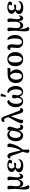

<svg xmlns="http://www.w3.org/2000/svg" viewBox="2744 -3540 1022 6549"><g transform="rotate(-90 3254.5 -266.0)"><path d="M145 225Q112 225 93.5 201.5Q75 178 68 124Q61 70 66.5 -22Q72 -114 87 -250L79 -405Q76 -448 73.5 -468.5Q71 -489 68 -501Q77 -509 94.5 -517Q112 -525 134 -525Q161 -525 176.5 -506.5Q192 -488 192 -453Q192 -432 189.5 -400.5Q187 -369 184 -333.5Q181 -298 178.5 -265Q176 -232 174 -208Q174 -177 183 -148Q192 -119 214 -100Q236 -81 276 -81Q313 -81 339.5 -103.5Q366 -126 379 -164Q392 -202 392 -245Q392 -347 390 -407Q388 -467 377 -501Q397 -515 412 -520Q427 -525 444 -525Q472 -525 491 -500Q510 -475 503 -426L478 -201Q478 -178 481.5 -157Q485 -136 492 -118.5Q499 -101 509.5 -91Q520 -81 534 -81Q551 -81 562 -92Q573 -103 580 -117Q587 -131 590 -139Q596 -134 601 -126Q606 -118 606 -101Q606 -76 594 -49Q582 -22 560 -4Q538 14 506 14Q477 14 457 -5Q437 -24 426.5 -59Q416 -94 414 -140H411Q400 -100 380.5 -64.5Q361 -29 332 -7.5Q303 14 265 14Q221 14 195.5 -6.5Q170 -27 157 -58.5Q144 -90 137 -123H133Q134 -82 140 -34.5Q146 13 156.5 57Q167 101 182 131Q191 151 202 162Q213 173 218 177Q206 200 186 212.5Q166 225 145 225Z M873 17Q771 17 712 -21Q653 -59 653 -123Q653 -174 689.5 -210.5Q726 -247 787 -264L789 -252Q733 -264 697.5 -299Q662 -334 662 -375Q662 -422 690.5 -456Q719 -490 770 -508.5Q821 -527 889 -527Q981 -527 1030.5 -501Q1080 -475 1080 -431Q1080 -402 1058.5 -384Q1037 -366 1003 -366Q984 -366 967.5 -370.5Q951 -375 942 -381Q957 -392 964 -406.5Q971 -421 971 -434Q971 -457 948.5 -471Q926 -485 893 -485Q841 -485 811.5 -456Q782 -427 782 -376Q782 -347 800 -318Q818 -289 850 -275L849 -249Q818 -240 796.5 -213.5Q775 -187 775 -155Q775 -112 811.5 -86Q848 -60 909 -60Q948 -60 981.5 -69.5Q1015 -79 1040.5 -98.5Q1066 -118 1079 -149Q1087 -143 1091 -134.5Q1095 -126 1095 -116Q1095 -74 1063.5 -44Q1032 -14 981 1.5Q930 17 873 17ZM922 -224Q893 -224 866 -228.5Q839 -233 815 -242L831 -279Q863 -286 897 -291.5Q931 -297 968 -299Q981 -286 981 -272Q981 -253 965.5 -238.5Q950 -224 922 -224Z M1409 26 1358 22 1220 -368Q1208 -402 1195 -416Q1182 -430 1165 -430Q1157 -430 1148.5 -426Q1140 -422 1133 -416Q1128 -423 1125.5 -431.5Q1123 -440 1123 -452Q1123 -480 1146 -502Q1169 -524 1205 -524Q1250 -524 1279 -489Q1308 -454 1324 -376L1404 -39L1379 -43Q1406 -75 1430 -125Q1454 -175 1472.5 -233.5Q1491 -292 1502 -349.5Q1513 -407 1513 -453Q1513 -475 1511 -488Q1509 -501 1504 -509Q1516 -515 1532.5 -519.5Q1549 -524 1566 -524Q1598 -524 1615.5 -504.5Q1633 -485 1633 -453Q1633 -416 1619.5 -365Q1606 -314 1583.5 -259Q1561 -204 1533 -152Q1505 -100 1474 -60ZM1378 224Q1344 224 1330.5 210Q1317 196 1317 161Q1317 129 1324 92.5Q1331 56 1343.5 23.5Q1356 -9 1371 -32L1427 -22Q1424 24 1423.5 66.5Q1423 109 1425 144Q1427 179 1432 201Q1425 211 1409 217.5Q1393 224 1378 224Z M1903 14Q1868 14 1834 -1.5Q1800 -17 1772 -49Q1744 -81 1727.5 -129.5Q1711 -178 1711 -244Q1711 -318 1737.5 -383Q1764 -448 1815 -487.5Q1866 -527 1936 -527Q1978 -527 2010 -509Q2042 -491 2063.5 -463.5Q2085 -436 2094 -404L2078 -345Q2073 -391 2043 -424Q2013 -457 1966 -457Q1928 -457 1901 -437Q1874 -417 1856.5 -385.5Q1839 -354 1831.5 -318Q1824 -282 1824 -248Q1824 -197 1836 -156Q1848 -115 1871.5 -92Q1895 -69 1930 -69Q1955 -69 1974.5 -81.5Q1994 -94 2008 -116Q2022 -138 2032 -168.5Q2042 -199 2050 -235.5Q2058 -272 2063 -313L2080 -421Q2085 -450 2087 -475Q2089 -500 2087 -516Q2093 -519 2104.5 -521Q2116 -523 2126 -523Q2156 -523 2177.5 -508.5Q2199 -494 2207.5 -469Q2216 -444 2205 -409L2144 -202Q2144 -145 2161 -113Q2178 -81 2209 -81Q2226 -81 2238.5 -86Q2251 -91 2262 -102Q2273 -86 2273 -63Q2273 -29 2248.5 -7.5Q2224 14 2185 14Q2136 14 2107.5 -29.5Q2079 -73 2076 -157L2081 -155Q2067 -107 2043 -68.5Q2019 -30 1984.5 -8Q1950 14 1903 14Z M2760 14Q2726 14 2705 -6Q2684 -26 2671 -58Q2658 -90 2647 -126L2538 -481Q2521 -540 2506.5 -574.5Q2492 -609 2475 -623Q2458 -637 2434 -637Q2413 -637 2396 -630.5Q2379 -624 2372 -619Q2370 -623 2367.5 -632.5Q2365 -642 2365 -649Q2365 -687 2392 -709.5Q2419 -732 2454 -732Q2492 -732 2515 -708Q2538 -684 2557 -637.5Q2576 -591 2599 -523L2729 -179Q2750 -126 2764 -103Q2778 -80 2800 -80Q2810 -80 2818 -84.5Q2826 -89 2831 -93Q2834 -90 2837.5 -81Q2841 -72 2841 -57Q2841 -42 2832.5 -25.5Q2824 -9 2806 2.5Q2788 14 2760 14ZM2393 14Q2369 14 2352.5 4Q2336 -6 2328 -20.5Q2320 -35 2320 -47Q2320 -65 2332.5 -98Q2345 -131 2365 -174.5Q2385 -218 2409.5 -265Q2434 -312 2459 -357.5Q2484 -403 2505 -441.5Q2526 -480 2539 -504L2584 -475Q2576 -447 2562.5 -409.5Q2549 -372 2532.5 -328.5Q2516 -285 2500 -241.5Q2484 -198 2470.5 -158Q2457 -118 2449 -87Q2441 -56 2441 -37Q2441 -27 2442 -18.5Q2443 -10 2448 -3Q2439 4 2424.5 9Q2410 14 2393 14Z M3404 -526Q3441 -526 3475.5 -503.5Q3510 -481 3537.5 -441.5Q3565 -402 3581 -349.5Q3597 -297 3597 -237Q3597 -162 3571 -105.5Q3545 -49 3500.5 -17.5Q3456 14 3400 14Q3338 14 3295 -19.5Q3252 -53 3227 -122L3244 -124Q3212 -52 3172.5 -19Q3133 14 3076 14Q3017 14 2970.5 -16.5Q2924 -47 2897.5 -104Q2871 -161 2871 -237Q2871 -295 2887 -347Q2903 -399 2930 -439Q2957 -479 2991 -502Q3025 -525 3060 -525Q3086 -525 3100 -510Q3114 -495 3114 -468Q3074 -452 3045.5 -418Q3017 -384 3002 -335.5Q2987 -287 2987 -229Q2987 -170 2999.5 -125Q3012 -80 3035 -55Q3058 -30 3090 -30Q3116 -30 3138 -50.5Q3160 -71 3175.5 -106Q3191 -141 3195 -184Q3184 -218 3178.5 -245Q3173 -272 3173 -293Q3173 -328 3189 -346.5Q3205 -365 3233 -365Q3250 -365 3265.5 -359.5Q3281 -354 3297 -342Q3297 -302 3289.5 -260Q3282 -218 3275 -186Q3285 -115 3313.5 -72.5Q3342 -30 3381 -30Q3413 -30 3435.5 -56Q3458 -82 3470 -128Q3482 -174 3482 -235Q3482 -295 3464 -349.5Q3446 -404 3416.5 -441.5Q3387 -479 3351 -490Q3364 -526 3404 -526ZM3268 -568Q3258 -569 3245 -571Q3232 -573 3225 -577L3244 -757Q3268 -758 3297 -751Q3326 -744 3340 -734Z M3929 14Q3861 14 3807.5 -15Q3754 -44 3724.5 -99.5Q3695 -155 3695 -235Q3695 -316 3727.5 -379.5Q3760 -443 3825 -479.5Q3890 -516 3987 -516H4091Q4139 -516 4160 -518.5Q4181 -521 4192 -526Q4200 -518 4206 -505.5Q4212 -493 4212 -477Q4212 -442 4193.5 -430.5Q4175 -419 4129 -419H4008L3958 -432Q3908 -432 3875 -404.5Q3842 -377 3826.5 -331Q3811 -285 3811 -230Q3811 -170 3826.5 -124.5Q3842 -79 3868.5 -54Q3895 -29 3929 -29Q3981 -29 4012.5 -82Q4044 -135 4044 -231Q4044 -290 4030 -332Q4016 -374 3992 -399.5Q3968 -425 3938 -433L4001 -440Q4042 -430 4078 -398Q4114 -366 4137 -319.5Q4160 -273 4160 -218Q4160 -152 4132.5 -99.5Q4105 -47 4053.5 -16.5Q4002 14 3929 14Z M4511 14Q4397 14 4334 -57.5Q4271 -129 4271 -256Q4271 -342 4301.5 -402.5Q4332 -463 4387.5 -495Q4443 -527 4516 -527Q4586 -527 4638.5 -495Q4691 -463 4721.5 -402.5Q4752 -342 4752 -256Q4752 -129 4688.5 -57.5Q4625 14 4511 14ZM4511 -29Q4559 -29 4592.5 -87Q4626 -145 4626 -256Q4626 -369 4594.5 -427Q4563 -485 4511 -485Q4460 -485 4428 -427Q4396 -369 4396 -256Q4396 -145 4429.5 -87Q4463 -29 4511 -29Z M5097 14Q5035 14 4988.5 -9.5Q4942 -33 4916.5 -76.5Q4891 -120 4891 -178Q4891 -234 4899 -285Q4907 -336 4907 -380Q4907 -405 4899.5 -417.5Q4892 -430 4873 -430Q4862 -430 4853 -426.5Q4844 -423 4837 -417Q4827 -432 4827 -450Q4827 -484 4851 -504.5Q4875 -525 4913 -525Q4964 -525 4991 -488.5Q5018 -452 5018 -387Q5018 -359 5014 -321Q5010 -283 5006 -241Q5002 -199 5002 -160Q5002 -96 5028.5 -62Q5055 -28 5097 -28Q5150 -28 5183.5 -86.5Q5217 -145 5217 -258Q5217 -351 5201 -417Q5185 -483 5162 -512Q5172 -522 5191 -522Q5227 -522 5260 -487.5Q5293 -453 5314 -393Q5335 -333 5335 -258Q5335 -174 5304.5 -112.5Q5274 -51 5220 -18.5Q5166 14 5097 14Z M5540 225Q5507 225 5488.5 201.5Q5470 178 5463 124Q5456 70 5461.5 -22Q5467 -114 5482 -250L5474 -405Q5471 -448 5468.5 -468.5Q5466 -489 5463 -501Q5472 -509 5489.5 -517Q5507 -525 5529 -525Q5556 -525 5571.5 -506.5Q5587 -488 5587 -453Q5587 -432 5584.5 -400.5Q5582 -369 5579 -333.5Q5576 -298 5573.5 -265Q5571 -232 5569 -208Q5569 -177 5578 -148Q5587 -119 5609 -100Q5631 -81 5671 -81Q5708 -81 5734.5 -103.5Q5761 -126 5774 -164Q5787 -202 5787 -245Q5787 -347 5785 -407Q5783 -467 5772 -501Q5792 -515 5807 -520Q5822 -525 5839 -525Q5867 -525 5886 -500Q5905 -475 5898 -426L5873 -201Q5873 -178 5876.5 -157Q5880 -136 5887 -118.5Q5894 -101 5904.5 -91Q5915 -81 5929 -81Q5946 -81 5957 -92Q5968 -103 5975 -117Q5982 -131 5985 -139Q5991 -134 5996 -126Q6001 -118 6001 -101Q6001 -76 5989 -49Q5977 -22 5955 -4Q5933 14 5901 14Q5872 14 5852 -5Q5832 -24 5821.5 -59Q5811 -94 5809 -140H5806Q5795 -100 5775.5 -64.5Q5756 -29 5727 -7.5Q5698 14 5660 14Q5616 14 5590.5 -6.5Q5565 -27 5552 -58.5Q5539 -90 5532 -123H5528Q5529 -82 5535 -34.5Q5541 13 5551.5 57Q5562 101 5577 131Q5586 151 5597 162Q5608 173 5613 177Q5601 200 5581 212.5Q5561 225 5540 225Z M6268 17Q6166 17 6107 -21Q6048 -59 6048 -123Q6048 -174 6084.5 -210.5Q6121 -247 6182 -264L6184 -252Q6128 -264 6092.5 -299Q6057 -334 6057 -375Q6057 -422 6085.5 -456Q6114 -490 6165 -508.5Q6216 -527 6284 -527Q6376 -527 6425.5 -501Q6475 -475 6475 -431Q6475 -402 6453.5 -384Q6432 -366 6398 -366Q6379 -366 6362.5 -370.5Q6346 -375 6337 -381Q6352 -392 6359 -406.5Q6366 -421 6366 -434Q6366 -457 6343.5 -471Q6321 -485 6288 -485Q6236 -485 6206.5 -456Q6177 -427 6177 -376Q6177 -347 6195 -318Q6213 -289 6245 -275L6244 -249Q6213 -240 6191.5 -213.5Q6170 -187 6170 -155Q6170 -112 6206.5 -86Q6243 -60 6304 -60Q6343 -60 6376.5 -69.5Q6410 -79 6435.5 -98.5Q6461 -118 6474 -149Q6482 -143 6486 -134.5Q6490 -126 6490 -116Q6490 -74 6458.5 -44Q6427 -14 6376 1.5Q6325 17 6268 17ZM6317 -224Q6288 -224 6261 -228.5Q6234 -233 6210 -242L6226 -279Q6258 -286 6292 -291.5Q6326 -297 6363 -299Q6376 -286 6376 -272Q6376 -253 6360.5 -238.5Q6345 -224 6317 -224Z"/></g></svg>

Font: Arima Thin SemiBold
Style: Regular
Weight: 600
Version: Version 1.100